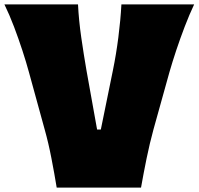

<svg xmlns="http://www.w3.org/2000/svg" viewBox="-24 -855 905 875"><path d="M234.4 0Q224.1 -63 210.4 -133.5Q196.8 -204.1 179.7 -264.6L107.9 -525.9Q95.7 -570.8 78.1 -624.8Q60.5 -678.7 39.8 -733.4Q19 -788.1 -3.9 -835H331.5Q335 -763.2 346.4 -683.8Q357.9 -604.5 370.1 -534.2L418.5 -264.6H435.5L490.7 -535.2Q505.4 -606.9 515.4 -685.1Q525.4 -763.2 529.3 -835H860.8Q838.9 -788.6 818.1 -734.4Q797.4 -680.2 779.5 -626.7Q761.7 -573.2 748.5 -527.3L675.3 -264.6Q658.2 -202.1 644 -132.8Q629.9 -63.5 618.7 0Z"/></svg>

Font: Pinar-DS1-FD Black
Style: Regular
Weight: 900
Designer: Amin Abedi
Version: Version 2.000